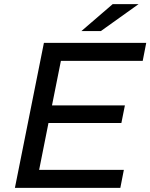

<svg xmlns="http://www.w3.org/2000/svg" viewBox="-20 -907 726 927"><path d="M274 -613 231 -398H583L566 -313H214L169 -87H578L561 0H52L192 -700H686L669 -613ZM524 -887H649L467 -757H373Z"/></svg>

Font: Idrija
Style: Italic
Weight: 500
Italic angle: -11.3°
Designer: Julieta Ulanovsky
Foundry: Julieta Ulanovsky
Version: Version 7.200